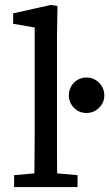

<svg xmlns="http://www.w3.org/2000/svg" viewBox="-20 -755 441 775"><path d="M37 0V-48L151 -58H178L293 -48V0ZM118 0Q119 -36 119 -72Q119 -108 119.5 -144Q120 -180 120 -215V-644L33 -659V-701L185 -735L212 -731L210 -604V-215Q210 -180 210 -144Q210 -108 210.5 -72Q211 -36 211 0ZM329 -299Q299 -299 278.5 -320Q258 -341 258 -370Q258 -400 278.5 -421Q299 -442 329 -442Q359 -442 380 -421Q401 -400 401 -370Q401 -341 380 -320Q359 -299 329 -299Z"/></svg>

Font: Source Serif 4
Style: Regular
Weight: 400
Designer: Frank Grießhammer
Foundry: Adobe Systems Incorporated
Version: Version 4.004;hotconv 1.0.116;makeotfexe 2.5.65601